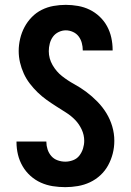

<svg xmlns="http://www.w3.org/2000/svg" viewBox="-20 -763 540 791"><path d="M249 8Q223 8 197.5 4Q172 0 148.5 -10.5Q125 -21 105.5 -38.5Q86 -56 73 -78.5Q60 -101 54 -126Q48 -151 48 -177V-180H171V-178Q171 -163 176 -147.5Q181 -132 191.5 -120Q202 -108 217.5 -102.5Q233 -97 249 -97Q265 -97 281 -103Q297 -109 307 -122Q317 -135 322 -151Q327 -167 327 -183Q327 -207 316.5 -229.5Q306 -252 289.5 -269Q273 -286 252.5 -299Q232 -312 211.5 -325Q191 -338 171.5 -352Q152 -366 135 -382.5Q118 -399 103 -418.5Q88 -438 78 -460Q68 -482 62.5 -505.5Q57 -529 57 -553Q57 -578 63 -603.5Q69 -629 81 -651.5Q93 -674 111 -692.5Q129 -711 152 -722.5Q175 -734 200.5 -738.5Q226 -743 251 -743Q276 -743 301.5 -738.5Q327 -734 349.5 -723Q372 -712 390.5 -694.5Q409 -677 421 -655Q433 -633 438.5 -608Q444 -583 444 -558V-555H321V-556Q321 -571 317 -586Q313 -601 304 -613Q295 -625 280.5 -631.5Q266 -638 251 -638Q236 -638 221.5 -631Q207 -624 198 -611.5Q189 -599 185 -583.5Q181 -568 181 -552Q181 -522 196.5 -495Q212 -468 235.5 -449.5Q259 -431 285.5 -416.5Q312 -402 336 -384Q360 -366 381.5 -344Q403 -322 418.5 -296.5Q434 -271 442.5 -242Q451 -213 451 -183Q451 -156 444.5 -130.5Q438 -105 425.5 -82Q413 -59 393.5 -41Q374 -23 350.5 -12Q327 -1 301 3.5Q275 8 249 8Z"/></svg>

Font: Iosevka SS18 Extrabold
Style: Regular
Weight: 800
Monospace: yes
Designer: Belleve Invis
Foundry: Belleve Invis
Version: Version 25.1.1; ttfautohint (v1.8.4)